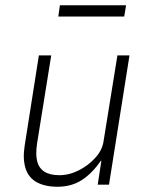

<svg xmlns="http://www.w3.org/2000/svg" viewBox="-20 -703 565 731"><path d="M199 8Q151 8 119.5 -9.5Q88 -27 77 -63Q66 -99 74 -149L128 -492H175L121 -156Q115 -115 121.5 -89Q128 -63 149 -49.5Q170 -36 206 -36Q244 -36 281 -55Q318 -74 344.5 -104Q371 -134 375 -170L427 -492H473L395 0H352L366 -91H364Q331 -43 291.5 -17.5Q252 8 199 8ZM202 -640 208 -683H460L453 -640Z"/></svg>

Font: Nunito Sans 7pt Condensed ExtraLight
Style: Italic
Weight: 250
Width: 3
Italic angle: -9°
Designer: Vernon Adams
Foundry: Vernon Adams
Version: Version 3.101;gftools[0.9.27]